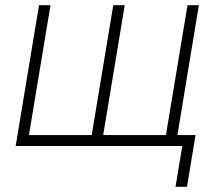

<svg xmlns="http://www.w3.org/2000/svg" viewBox="-20 -559 829 735"><path d="M129.4 -539.1H173.3L90.8 -42H331.1L413.6 -539.1H457.5L375 -42H615.2L697.8 -539.1H741.2L652.3 0H40ZM651.9 156.2 677.7 0H630.4L637.2 -42H728.5L695.8 156.2Z"/></svg>

Font: Inter 18pt ExtraLight
Style: Italic
Weight: 250
Italic angle: -9.3988°
Designer: Rasmus Andersson
Foundry: rsms
Version: Version 4.001;git-66647c0bb